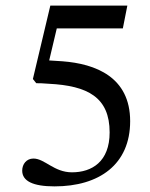

<svg xmlns="http://www.w3.org/2000/svg" viewBox="-20 -650 535 683"><path d="M417 -549 433 -630H159L97 -369L109 -354C123 -354 128 -354 154 -352C292 -345 370 -304 370 -179C370 -75 307 -37 236 -37C172 -37 139 -86 99 -86C74 -86 59 -66 59 -43C59 -6 97 13 174 13C333 13 443 -65 443 -219C443 -376 320 -423 202 -432L155 -435L182 -549Z"/></svg>

Font: STIX Two Math
Style: Regular
Weight: 400
Designer: Ross Mills, John Hudson & Paul Hanslow, Tiro Typeworks Ltd; with portions MicroPress Inc., with additions and correction
Foundry: Tiro Typeworks Ltd
Version: Version 2.02 b142